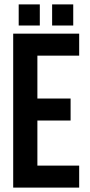

<svg xmlns="http://www.w3.org/2000/svg" viewBox="-20 -853 408 873"><path d="M150 -600H340V-700H40V0H340V-100H150V-305H301V-405H150ZM65 -833V-737H161V-833ZM217 -833V-737H313V-833Z"/></svg>

Font: Bebas Neue
Style: Bold
Weight: 700
Designer: Ryoichi Tsunekawa
Foundry: Ryoichi Tsunekawa
Version: Version 1.300